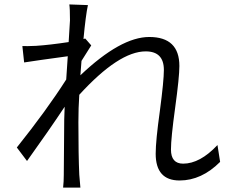

<svg xmlns="http://www.w3.org/2000/svg" viewBox="-20 -811 1040 867"><path d="M296 -719Q296 -773 293 -791L377 -788Q367 -742 357 -635L365 -637L392 -606L348 -536L343 -471Q525 -644 654 -644Q790 -644 790 -513Q790 -463 771 -325Q752 -187 752 -136Q752 -72 807 -72Q883 -72 962 -156L974 -80Q890 4 791 4Q683 4 683 -117Q683 -175 702 -311Q720 -447 720 -495Q720 -579 638 -579Q517 -579 338 -383Q334 -324 334 -260Q334 -110 338 -22Q340 6 343 36H265Q268 9 268 -20Q269 -71 269 -142L270 -271L272 -329Q201 -222 102 -84L56 -145Q191 -314 279 -452L286 -557Q146 -538 89 -529L81 -603Q100 -602 143 -604Q204 -608 290 -621Z"/></svg>

Font: Source Han Sans CN Normal
Style: Regular
Weight: 350
Designer: Ryoko NISHIZUKA 西塚涼子 (kana, bopomofo & ideographs); Paul D. Hunt (Latin, Greek & Cyrillic); Sandoll Communications 산돌커뮤니
Foundry: Adobe
Version: Version 2.004;hotconv 1.0.118;makeotfexe 2.5.65603